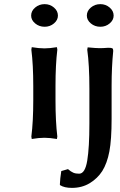

<svg xmlns="http://www.w3.org/2000/svg" viewBox="-20 -663 576 924"><path d="M129.9 -587.9Q129.9 -610.4 149.2 -626.7Q168.5 -643.1 194.8 -643.1Q220.7 -643.1 239.7 -626.7Q258.8 -610.4 258.8 -587.9Q258.8 -566.4 239.7 -550.3Q220.7 -534.2 194.8 -534.2Q168.5 -534.2 149.2 -550.3Q129.9 -566.4 129.9 -587.9ZM140.1 -181.2V-249Q140.1 -351.6 130.9 -423.8L132.8 -436Q167.5 -430.2 193.8 -430.2Q219.2 -430.2 253.9 -436L255.9 -423.8Q247.1 -351.6 247.1 -249V-181.2Q247.1 -78.1 255.9 -5.9L253.9 5.9Q219.2 0 193.8 0Q167 0 132.8 5.9L130.9 -5.9Q140.1 -78.1 140.1 -181.2ZM397.9 -587.9Q397.9 -610.4 417.2 -626.7Q436.5 -643.1 462.9 -643.1Q488.8 -643.1 507.8 -626.7Q526.9 -610.4 526.9 -587.9Q526.9 -566.4 507.8 -550.3Q488.8 -534.2 462.9 -534.2Q436.5 -534.2 417.2 -550.3Q397.9 -566.4 397.9 -587.9ZM517.1 -250V-91.8Q517.1 9.8 506.3 66.2Q495.6 122.6 472.2 160.2Q449.2 195.8 411.9 218.5Q374.5 241.2 326.2 241.2Q289.6 241.2 269 228L268.1 225.1Q269 197.3 274.9 160.2L307.1 150.9Q321.8 163.6 333 168.2Q344.2 172.9 360.8 172.9Q389.6 172.9 399.9 109.6Q410.2 46.4 410.2 -67.9V-235.8Q410.2 -350.6 399.9 -423.8L401.9 -435.1Q441.9 -431.2 459 -431.2Q476.6 -431.2 501 -433.1Q516.6 -433.1 520.8 -430.4Q524.9 -427.7 524.9 -418Q517.1 -339.4 517.1 -250Z"/></svg>

Font: Linear Smooth
Style: Bold
Weight: 700
Designer: Philipp H. Poll, Flanker
Foundry: Philipp H. Poll, reworked by Flanker
Version: Version 1.061 | FøM Fix